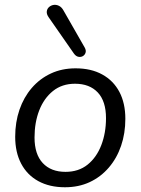

<svg xmlns="http://www.w3.org/2000/svg" viewBox="-20 -785 596 814"><path d="M255.3 8.9Q190.2 8.9 142.7 -17Q95.2 -42.9 69.8 -91.1Q44.4 -139.2 44.4 -205.2Q44.4 -266.9 62.5 -319.7Q80.6 -372.4 114.6 -412Q148.7 -451.6 195.6 -473.4Q242.5 -495.3 300.5 -495.3Q366.2 -495.3 413.4 -469.3Q460.7 -443.4 486.1 -395.5Q511.4 -347.6 511.4 -281.2Q511.4 -219.4 493.3 -166.7Q475.3 -114 441.2 -74.4Q407.2 -34.8 360.3 -12.9Q313.4 8.9 255.3 8.9ZM257.8 -56.4Q313.3 -56.4 351.5 -87.1Q389.6 -117.9 409.5 -169.8Q429.4 -221.7 429.4 -284.1Q429.4 -355.8 394.6 -392.9Q359.7 -430 298 -430Q243 -430 204.6 -399.2Q166.3 -368.4 146.3 -317Q126.4 -265.7 126.4 -202.2Q126.4 -131 161.3 -93.7Q196.1 -56.4 257.8 -56.4ZM293.2 -558.2 186.9 -710.9Q177.1 -724.5 178.3 -736Q179.5 -747.5 187.6 -754.8Q195.6 -762.1 206.9 -764.1Q218.1 -766 229.8 -760.4Q241.5 -754.8 249.4 -740.2L339 -583.6Q345.9 -571.4 342.7 -561.6Q339.6 -551.8 331 -546.9Q322.5 -542.1 312 -544.3Q301.5 -546.5 293.2 -558.2Z"/></svg>

Font: Nunito ExtraLight
Style: Italic
Weight: 200
Italic angle: -9°
Designer: Vernon Adams
Foundry: Vernon Adams
Version: Version 3.602